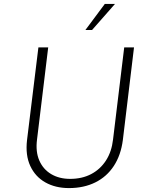

<svg xmlns="http://www.w3.org/2000/svg" viewBox="-20 -952 757 980"><path d="M169 -240Q161 -178 180.5 -133Q200 -88 241 -63.5Q282 -39 338 -39Q399 -39 445.5 -63.5Q492 -88 521 -133Q550 -178 557 -240L614 -710H664L607 -237Q597 -160 561 -105Q525 -50 466.5 -21Q408 8 332 8Q263 8 211.5 -21Q160 -50 134.5 -105Q109 -160 118 -237L176 -710H226ZM567 -932 450 -799H416L515 -932Z"/></svg>

Font: Josefin Sans Thin Light
Style: Italic
Weight: 300
Italic angle: -7°
Version: Version 2.000